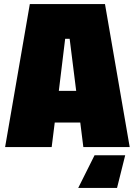

<svg xmlns="http://www.w3.org/2000/svg" viewBox="-20 -720 660 940"><path d="M5 0 126 -700H494L615 0H388L373 -120H248L233 0ZM268 -275H353L321 -530H299ZM593 40 553 200H363L443 40Z"/></svg>

Font: Tektur SemiCondensed Black
Style: Regular
Weight: 900
Width: 4
Designer: Adam Jagosz
Foundry: Adam Jagosz
Version: Version 1.005;gftools[0.9.30]